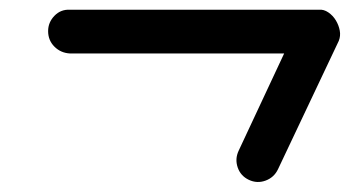

<svg xmlns="http://www.w3.org/2000/svg" viewBox="-20 -329 731 395"><path d="M124 -219Q105 -220 92 -233Q79 -246 79 -265Q79 -283 92 -296.5Q105 -310 124 -309Q252 -309 380 -309Q508 -309 636 -309Q646 -310 655.5 -303.5Q665 -297 671 -287Q677 -277 679 -266Q681 -255 677 -245Q646 -179 614.5 -113Q583 -47 552 19Q544 36 526.5 42.5Q509 49 492 41Q475 33 469 15.5Q463 -2 471 -19Q502 -85 533 -151.5Q564 -218 595 -284Q600 -293 610.5 -284Q621 -275 631 -261Q640 -247 643.5 -233.5Q647 -220 636 -219Q508 -219 380 -219Q252 -219 124 -219Q124 -219 124 -219Q124 -219 124 -219Z"/></svg>

Font: FRB American Cursive Black
Style: Bold Italic
Weight: 900
Italic angle: -25°
Version: Version 2.0;Modular Font Editor K font №1